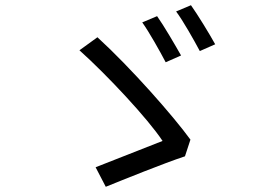

<svg xmlns="http://www.w3.org/2000/svg" viewBox="-20 -763 1040 737"><path d="M583 -701 526 -677C552 -641 594 -566 616 -524L675 -550C653 -589 608 -666 583 -701ZM713 -743 656 -719C683 -683 724 -610 747 -567L806 -593C784 -633 738 -708 713 -743ZM690 -163 711 -227C645 -318 482 -503 354 -620L285 -570C391 -475 548 -307 604 -222C549 -200 409 -145 347 -121L386 -46C453 -73 608 -136 690 -163Z"/></svg>

Font: Noto Sans KR
Style: Regular
Weight: 400
Designer: Ryoko NISHIZUKA 西塚涼子 (kana, bopomofo & ideographs); Paul D. Hunt (Latin, Greek & Cyrillic); Sandoll Communications 산돌커뮤니
Foundry: Adobe
Version: Version 2.004;hotconv 1.0.118;makeotfexe 2.5.65603